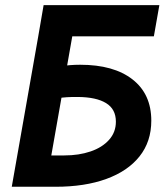

<svg xmlns="http://www.w3.org/2000/svg" viewBox="-20 -713 628 733"><path d="M26.4 0 67.4 -119.6H225.6Q281.2 -119.6 325.7 -134.8Q370.1 -149.9 396.2 -179Q422.4 -208 422.4 -248.5Q422.4 -296.4 385 -319.3Q347.7 -342.3 276.9 -342.8Q231.4 -343.3 200.2 -337.9Q168.9 -332.5 129.9 -323.2L149.9 -442.9Q180.2 -454.1 213.1 -460Q246.1 -465.8 286.1 -465.8Q414.1 -465.8 485.8 -409.9Q557.6 -354 557.6 -252.4Q557.6 -172.4 512.7 -116Q467.8 -59.6 385.7 -29.8Q303.7 0 192.4 0ZM24.9 0 147 -693.4H276.9L154.8 0ZM126 -574.2 146.5 -693.4H588.4L567.4 -574.2Z"/></svg>

Font: Cascadia Code PL
Style: Italic
Weight: 400
Italic angle: -10°
Monospace: yes
Designer: Aaron Bell
Foundry: Saja Typeworks
Version: Version 2404.023